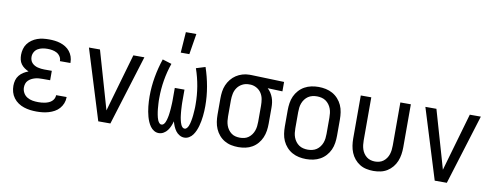

<svg xmlns="http://www.w3.org/2000/svg" viewBox="-63 -1075 3625 1405"><g transform="rotate(10 1750.0 -373.0)"><path d="M247 8Q223 8 199.5 5Q176 2 153 -5.5Q130 -13 110 -26.5Q90 -40 75.5 -59.5Q61 -79 54.5 -102Q48 -125 48 -149Q48 -170 53.5 -190Q59 -210 72 -226Q85 -242 102.5 -253Q120 -264 139 -271Q123 -278 108 -288.5Q93 -299 82.5 -313.5Q72 -328 68 -345.5Q64 -363 64 -381Q64 -403 70 -425Q76 -447 89 -464.5Q102 -482 120.5 -495Q139 -508 160 -515.5Q181 -523 203 -525.5Q225 -528 247 -528Q268 -528 289.5 -525.5Q311 -523 331.5 -516.5Q352 -510 370.5 -498.5Q389 -487 402.5 -470Q416 -453 423 -432.5Q430 -412 430 -390V-385H352V-388Q352 -405 341.5 -420.5Q331 -436 315.5 -444Q300 -452 282.5 -455Q265 -458 247 -458Q229 -458 210.5 -454.5Q192 -451 176 -441.5Q160 -432 151 -415.5Q142 -399 142 -380Q142 -368 146 -356Q150 -344 158.5 -335Q167 -326 178 -320Q189 -314 201 -311Q213 -308 225.5 -306.5Q238 -305 250 -305H306V-235H250Q236 -235 222 -234Q208 -233 194 -229Q180 -225 167.5 -218.5Q155 -212 145 -202Q135 -192 130.5 -178.5Q126 -165 126 -150Q126 -129 136.5 -110Q147 -91 165.5 -80Q184 -69 205 -65.5Q226 -62 247 -62Q260 -62 273 -63Q286 -64 299 -67Q312 -70 324 -75Q336 -80 346 -88.5Q356 -97 362 -109Q368 -121 368 -134V-135H446V-132Q446 -109 437.5 -87.5Q429 -66 414 -49Q399 -32 379 -21Q359 -10 337 -3.5Q315 3 292.5 5.5Q270 8 247 8Z M705 0 544 -520H626L726 -173Q732 -152 738 -131Q744 -110 750 -89Q756 -110 762 -131Q768 -152 774 -173L874 -520H956L795 0Z M1155 8Q1136 8 1119.5 -2Q1103 -12 1092 -27.5Q1081 -43 1073.5 -60.5Q1066 -78 1061 -96Q1056 -114 1052.5 -133Q1049 -152 1047 -171Q1045 -190 1044 -208.5Q1043 -227 1043 -246Q1043 -318 1055.5 -389Q1068 -460 1091 -528L1159 -507Q1137 -444 1126 -378Q1115 -312 1115 -246Q1115 -235 1115 -225Q1115 -215 1116 -204.5Q1117 -194 1117.5 -184Q1118 -174 1119 -164Q1120 -154 1121.5 -143.5Q1123 -133 1125 -123Q1127 -113 1129.5 -103Q1132 -93 1136 -83.5Q1140 -74 1147 -65.5Q1154 -57 1164 -57Q1174 -57 1180.5 -64Q1187 -71 1191 -79.5Q1195 -88 1197.5 -97Q1200 -106 1202 -114.5Q1204 -123 1205.5 -132Q1207 -141 1208 -150.5Q1209 -160 1210 -169Q1211 -178 1211.5 -187Q1212 -196 1212.5 -205Q1213 -214 1213.5 -223.5Q1214 -233 1214 -242Q1214 -251 1214 -260V-338H1286V-260Q1286 -251 1286 -242Q1286 -233 1286.5 -223.5Q1287 -214 1287.5 -205Q1288 -196 1288.5 -187Q1289 -178 1290 -169Q1291 -160 1292 -150.5Q1293 -141 1294.5 -132Q1296 -123 1298 -114.5Q1300 -106 1302.5 -97Q1305 -88 1309 -79.5Q1313 -71 1319.5 -64Q1326 -57 1336 -57Q1346 -57 1353 -65.5Q1360 -74 1364 -83.5Q1368 -93 1370.5 -103Q1373 -113 1375 -123Q1377 -133 1378.5 -143.5Q1380 -154 1381 -164Q1382 -174 1382.5 -184Q1383 -194 1384 -204.5Q1385 -215 1385 -225Q1385 -235 1385 -246Q1385 -312 1374 -378Q1363 -444 1341 -507L1409 -528Q1432 -460 1444.5 -389Q1457 -318 1457 -246Q1457 -227 1456 -208.5Q1455 -190 1453 -171Q1451 -152 1447.5 -133Q1444 -114 1439 -96Q1434 -78 1426.5 -60.5Q1419 -43 1408 -27.5Q1397 -12 1380.5 -2Q1364 8 1345 8Q1326 8 1309 -2Q1292 -12 1281 -27Q1270 -42 1262.5 -59.5Q1255 -77 1250 -96Q1245 -77 1237.5 -59.5Q1230 -42 1219 -27Q1208 -12 1191 -2Q1174 8 1155 8ZM1212 -600 1223 -754H1301L1276 -600Z M1746 8Q1719 8 1692.5 2.5Q1666 -3 1643 -16.5Q1620 -30 1602.5 -50.5Q1585 -71 1574.5 -95.5Q1564 -120 1560 -146.5Q1556 -173 1556 -200V-320Q1556 -346 1559.5 -371.5Q1563 -397 1573 -420.5Q1583 -444 1599.5 -464.5Q1616 -485 1637.5 -499Q1659 -513 1684 -520.5Q1709 -528 1735 -528H1750L1994 -520V-450L1884 -454Q1898 -441 1908 -425.5Q1918 -410 1924.5 -392.5Q1931 -375 1933.5 -356.5Q1936 -338 1936 -320V-200Q1936 -173 1932 -146.5Q1928 -120 1917.5 -95.5Q1907 -71 1889.5 -50.5Q1872 -30 1849 -16.5Q1826 -3 1799.5 2.5Q1773 8 1746 8ZM1746 -62Q1763 -62 1779.5 -66Q1796 -70 1809.5 -80Q1823 -90 1833 -104Q1843 -118 1848.5 -134Q1854 -150 1856 -166.5Q1858 -183 1858 -200V-320Q1858 -344 1854 -367.5Q1850 -391 1837.5 -411Q1825 -431 1804 -443.5Q1783 -456 1759 -458H1742Q1717 -458 1694.5 -446Q1672 -434 1658 -414Q1644 -394 1639 -369.5Q1634 -345 1634 -320V-200Q1634 -183 1636 -166.5Q1638 -150 1643.5 -134Q1649 -118 1659 -104Q1669 -90 1682.5 -80Q1696 -70 1712.5 -66Q1729 -62 1746 -62Z M2250 8Q2223 8 2196.5 2.5Q2170 -3 2146.5 -16Q2123 -29 2104.5 -49.5Q2086 -70 2075 -94.5Q2064 -119 2060 -146Q2056 -173 2056 -200V-320Q2056 -347 2060 -374Q2064 -401 2075 -425.5Q2086 -450 2104.5 -470.5Q2123 -491 2146.5 -504Q2170 -517 2196.5 -522.5Q2223 -528 2250 -528Q2277 -528 2303.5 -522.5Q2330 -517 2353.5 -504Q2377 -491 2395.5 -470.5Q2414 -450 2425 -425.5Q2436 -401 2440 -374Q2444 -347 2444 -320V-200Q2444 -173 2440 -146Q2436 -119 2425 -94.5Q2414 -70 2395.5 -49.5Q2377 -29 2353.5 -16Q2330 -3 2303.5 2.5Q2277 8 2250 8ZM2250 -62Q2267 -62 2284 -66Q2301 -70 2315 -79.5Q2329 -89 2339.5 -103Q2350 -117 2356 -133Q2362 -149 2364 -166Q2366 -183 2366 -200V-320Q2366 -337 2364 -354Q2362 -371 2356 -387Q2350 -403 2339.5 -417Q2329 -431 2315 -440.5Q2301 -450 2284 -454Q2267 -458 2250 -458Q2233 -458 2216 -454Q2199 -450 2185 -440.5Q2171 -431 2160.5 -417Q2150 -403 2144 -387Q2138 -371 2136 -354Q2134 -337 2134 -320V-200Q2134 -183 2136 -166Q2138 -149 2144 -133Q2150 -117 2160.5 -103Q2171 -89 2185 -79.5Q2199 -70 2216 -66Q2233 -62 2250 -62Z M2750 8Q2724 8 2697.5 2.5Q2671 -3 2648.5 -17Q2626 -31 2609 -51.5Q2592 -72 2582 -96.5Q2572 -121 2568 -147.5Q2564 -174 2564 -200V-520H2642V-200Q2642 -183 2644 -166.5Q2646 -150 2651 -134.5Q2656 -119 2665.5 -105Q2675 -91 2688 -81Q2701 -71 2717 -66.5Q2733 -62 2750 -62Q2767 -62 2783 -66.5Q2799 -71 2812 -81Q2825 -91 2834.5 -105Q2844 -119 2849 -134.5Q2854 -150 2856 -166.5Q2858 -183 2858 -200V-520H2936V-200Q2936 -174 2932 -147.5Q2928 -121 2918 -96.5Q2908 -72 2891 -51.5Q2874 -31 2851.5 -17Q2829 -3 2802.5 2.5Q2776 8 2750 8Z M3205 0 3044 -520H3126L3226 -173Q3232 -152 3238 -131Q3244 -110 3250 -89Q3256 -110 3262 -131Q3268 -152 3274 -173L3374 -520H3456L3295 0Z"/></g></svg>

Font: HulyMono
Style: Regular
Weight: 400
Monospace: yes
Designer: Belleve Invis
Foundry: Belleve Invis
Version: Version 33.2.5; ttfautohint (v1.8.4)